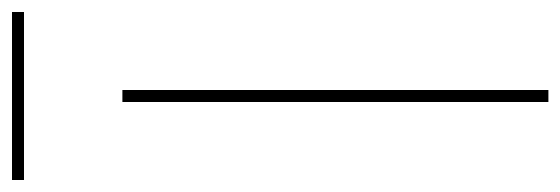

<svg xmlns="http://www.w3.org/2000/svg" viewBox="-358 -607 934 320"><g transform="rotate(-90 109.0 -447.0)"><path d="M119 0H99V-710H119ZM249 -874H-31V-894H249Z"/></g></svg>

Font: Raleway
Style: Thin
Weight: 100
Designer: Matt McInerney, Pablo Impallari, Rodrigo Fuenzalida
Foundry: Matt McInerney, Pablo Impallari, Rodrigo Fuenzalida
Version: Version 3.000